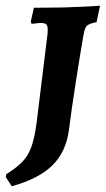

<svg xmlns="http://www.w3.org/2000/svg" viewBox="-48 -527 368 668"><path d="M118 -424Q118 -437 113 -442Q108 -447 95 -447Q85 -447 75.5 -445.5Q66 -444 62 -444L59 -452L70 -500L172 -501Q210 -502 249 -504Q288 -506 300 -507L288 -450Q263 -445 255 -438Q247 -431 243 -408Q233 -352 216.5 -246.5Q200 -141 192 -76Q182 1 134.5 48Q87 95 -7 121L-28 89L-26 79Q11 56 31 34.5Q51 13 61.5 -17Q72 -47 79 -97L117 -406Q118 -413 118 -424Z"/></svg>

Font: Alegreya SC
Style: Bold Italic
Weight: 700
Italic angle: -7°
Designer: Juan Pablo del Peral
Foundry: Huerta Tipografica
Version: Version 2.007; ttfautohint (v1.6)